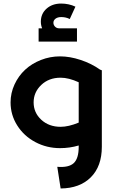

<svg xmlns="http://www.w3.org/2000/svg" viewBox="-20 -841 656 1090"><path d="M417 -680.2V-605H199.2V-680.2H219.2Q211.9 -698.2 211.9 -717.8Q211.9 -763.2 244.4 -792Q276.9 -820.8 327.1 -820.8Q370.6 -820.8 408.2 -803.2L376 -732.9Q354.5 -744.1 328.1 -744.1Q307.1 -744.1 295.2 -734.9Q283.2 -725.6 283.2 -711.9Q283.2 -699.7 292 -690.2Q300.8 -680.7 314.9 -680.2ZM547.9 -445.8 558.1 -441.9V-7.8Q558.1 103 495.6 165.5Q433.1 228 324.2 229L305.2 106Q370.1 111.3 398.4 85.2Q426.8 59.1 426.8 -7.8V-15.1Q375.5 0 320.8 0Q245.1 0 180.4 -34.4Q115.7 -68.8 77.9 -128.7Q40 -188.5 40 -259.8Q40 -313 62.5 -361.6Q85 -410.2 122.6 -445.1Q160.2 -480 212.2 -500.5Q264.2 -521 320.8 -521Q376.5 -521 437.7 -500.7Q499 -480.5 547.9 -445.8ZM324.2 -121.1Q369.1 -121.1 426.8 -145V-374Q370.1 -399.9 324.2 -399.9Q257.3 -399.9 214.1 -358.6Q170.9 -317.4 170.9 -259.8Q170.9 -201.2 214.4 -161.1Q257.8 -121.1 324.2 -121.1Z"/></svg>

Font: Montserrat-Arabic Medium
Style: Regular
Weight: 500
Designer: Mohamed Gaber
Foundry: Kief Type Foundry
Version: Version 5.008;PS 005.008;hotconv 1.0.88;makeotf.lib2.5.64775